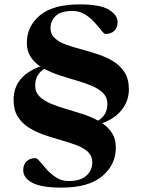

<svg xmlns="http://www.w3.org/2000/svg" viewBox="-20 -747 651 876"><path d="M260.5 109Q170 109 128 87.2Q86 65.5 86 29Q86 4.5 100.8 -10.5Q115.5 -25.5 142 -25.5Q149.5 -25.5 162.2 -9.8Q175 6 193.5 26.5Q212 47 236.8 63Q261.5 79 293.5 79Q346.5 79 373.8 54.8Q401 30.5 401 -7Q401 -35.5 381.5 -53.8Q362 -72 330 -84.2Q298 -96.5 259.8 -107.2Q221.5 -118 183.2 -131Q145 -144 113 -163.8Q81 -183.5 61.5 -214.2Q42 -245 42 -291.5Q42 -399 163.5 -444Q136 -462.5 119.2 -488.5Q102.5 -514.5 102.5 -552Q102.5 -627 162.2 -677Q222 -727 344.5 -727Q435.5 -727 476 -703.2Q516.5 -679.5 516.5 -645.5Q516.5 -621.5 501.8 -606.8Q487 -592 462 -592Q455 -592 442.5 -608Q430 -624 411.5 -644.8Q393 -665.5 368.2 -681.2Q343.5 -697 311 -697Q257.5 -697 234 -674.2Q210.5 -651.5 210.5 -619Q210.5 -590.5 230 -572.8Q249.5 -555 281.2 -543.5Q313 -532 351 -522Q389 -512 427.2 -499.2Q465.5 -486.5 497.2 -467Q529 -447.5 548.5 -416.8Q568 -386 568 -339.5Q568 -287.5 536.2 -246.8Q504.5 -206 446.5 -185Q474.5 -166 491.5 -139.2Q508.5 -112.5 508.5 -73.5Q508.5 4.5 446.5 56.8Q384.5 109 260.5 109ZM470 -273Q470 -302.5 450.8 -322Q431.5 -341.5 399.8 -355Q368 -368.5 329.8 -379.5Q291.5 -390.5 253 -403Q214.5 -415.5 182 -433Q140.5 -407 140.5 -356.5Q140.5 -327 159.5 -307.8Q178.5 -288.5 210 -275Q241.5 -261.5 279.5 -250.5Q317.5 -239.5 356.2 -227Q395 -214.5 427.5 -196.5Q470 -222 470 -273Z"/></svg>

Font: Newsreader 72pt SemiBold
Style: Regular
Weight: 600
Designer: Hugues Gentile
Foundry: Production Type
Version: Version 1.003; ttfautohint (v1.8.3)